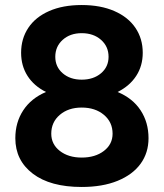

<svg xmlns="http://www.w3.org/2000/svg" viewBox="-20 -732 652 764"><path d="M41 -182Q41 -245 72.5 -293Q104 -341 163 -366Q115 -390 89.5 -430Q64 -470 64 -522Q64 -578 92.5 -621Q121 -664 175.5 -688Q230 -712 305 -712Q380 -712 435 -688Q490 -664 519 -621Q548 -578 548 -522Q548 -470 522 -430Q496 -390 448 -366Q508 -341 539.5 -293Q571 -245 571 -182Q571 -124 539.5 -80.5Q508 -37 448 -12.5Q388 12 305 12Q180 12 110.5 -41Q41 -94 41 -182ZM305 -105Q359 -105 393.5 -131.5Q428 -158 428 -200Q428 -246 393.5 -275Q359 -304 305 -304Q252 -304 218 -275Q184 -246 184 -200Q184 -158 218 -131.5Q252 -105 305 -105ZM305 -415Q352 -415 382 -440.5Q412 -466 412 -506Q412 -547 382 -573.5Q352 -600 305 -600Q259 -600 229.5 -573.5Q200 -547 200 -506Q200 -466 229.5 -440.5Q259 -415 305 -415Z"/></svg>

Font: Oak Sans
Style: Bold
Weight: 700
Designer: Erik Kennedy, Walven
Foundry: Erik Kennedy, Walven
Version: Version 1.000